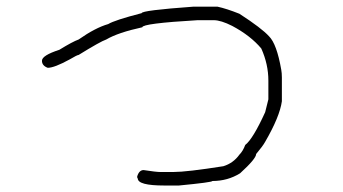

<svg xmlns="http://www.w3.org/2000/svg" viewBox="-20 -409 1040 583"><path d="M566.4 -388.7H640.6Q668 -382.8 707 -367.2Q774.9 -323.2 796.9 -298.8Q820.3 -275.9 834 -197.3Q835.9 -187 835.9 -173.8V-101.6Q829.6 -55.2 785.2 21.5Q778.3 34.2 757.8 58.6Q757.8 72.8 709 117.2Q671.4 140.6 625 140.6Q625 144.5 523.4 154.3H478.5Q398.4 154.3 398.4 132.8Q396.5 132.8 396.5 127Q402.3 107.4 416 107.4Q454.1 113.3 466.8 113.3H505.9Q546.9 113.3 658.2 95.7Q688.5 86.4 707 60.5Q717.8 49.8 724.6 31.2Q748 13.2 785.2 -68.4L794.9 -107.4V-164.1Q794.9 -213.9 773.4 -261.7Q741.2 -300.3 685.5 -330.1Q650.9 -347.7 628.9 -347.7H580.1Q412.1 -337.9 412.1 -326.2Q338.4 -310.1 302.7 -289.1Q285.2 -283.2 218.8 -242.2Q214.4 -242.2 191.4 -228.5Q145 -203.1 125 -203.1Q107.4 -209.5 107.4 -224.6Q107.4 -240.7 160.2 -257.8Q200.7 -282.7 218.8 -289.1Q269.5 -324.7 308.6 -335.9Q327.6 -347.7 410.2 -369.1Q410.2 -377.4 566.4 -388.7Z"/></svg>

Font: CEF Fonts CJK Mono
Style: Regular
Weight: 400
Designer: PartyBoss (派对大魔王)
Version: Release 2.25